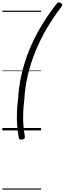

<svg xmlns="http://www.w3.org/2000/svg" viewBox="-20 -1100 546 1620"><path d="M497 -1041Q430 -954 375 -860.5Q320 -767 279.5 -667.5Q239 -568 214.5 -464.5Q190 -361 185 -256Q178 -205 176 -152Q174 -99 177 -48.5Q180 2 189 46Q192 62 186.5 68Q181 74 168 77Q155 79 147.5 76.5Q140 74 139 64Q129 13 125 -41.5Q121 -96 123 -151.5Q125 -207 132 -259Q138 -368 162 -472.5Q186 -577 227 -678Q268 -779 325.5 -875.5Q383 -972 455 -1065Q464 -1078 472.5 -1079.5Q481 -1081 493 -1074Q504 -1068 505.5 -1060.5Q507 -1053 497 -1041ZM0 490H327V500H0ZM0 -20H327V0H0ZM0 -505H327V-500H0ZM0 -1010H327V-1000H0Z"/></svg>

Font: Playwrite US Trad Guides
Style: Regular
Weight: 400
Designer: Veronika Burian, José Scaglione
Foundry: TypeTogether
Version: Version 1.003